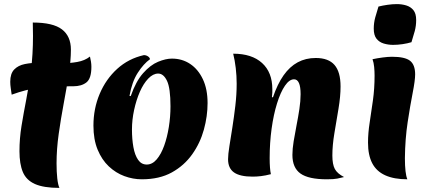

<svg xmlns="http://www.w3.org/2000/svg" viewBox="-20 -860 2100 937"><path d="M256 -63Q256 -21 259.5 10.5Q263 42 270 57Q193 57 150.5 38Q108 19 91.5 -20.5Q75 -60 75 -122Q75 -184 85 -245.5Q95 -307 108 -373.5Q121 -440 131 -516.5Q141 -593 141 -685Q141 -701 140.5 -717.5Q140 -734 140 -750Q239 -750 282.5 -716.5Q326 -683 326 -618Q326 -564 315.5 -497Q305 -430 291 -355.5Q277 -281 266.5 -206.5Q256 -132 256 -63ZM419 -584Q422 -572 424 -559Q426 -546 426 -534Q426 -477 402 -458Q378 -439 338 -439Q282 -439 241 -437.5Q200 -436 167.5 -431.5Q135 -427 104 -419Q73 -411 37 -398Q35 -413 32.5 -429.5Q30 -446 30 -461Q30 -501 49.5 -521Q69 -541 101.5 -547.5Q134 -554 174 -554Q200 -554 227 -552.5Q254 -551 279 -551Q319 -551 356.5 -557.5Q394 -564 419 -584Z M672 15Q629 15 587 -0.5Q545 -16 511 -48Q477 -80 456.5 -129.5Q436 -179 436 -247Q436 -330 466.5 -402Q497 -474 552 -524Q607 -574 682 -591Q693 -591 702 -585Q711 -579 712 -571Q681 -549 652.5 -505Q624 -461 612 -392L618 -391Q643 -463 678.5 -503Q714 -543 751.5 -558.5Q789 -574 819 -574Q869 -574 908 -548Q947 -522 970 -473.5Q993 -425 993 -357Q993 -293 975 -227.5Q957 -162 918 -107Q879 -52 818.5 -18.5Q758 15 672 15ZM696 -57Q723 -57 744.5 -82Q766 -107 781 -148.5Q796 -190 804 -240.5Q812 -291 812 -341Q812 -430 795 -465.5Q778 -501 752 -501Q727 -501 703.5 -476.5Q680 -452 662.5 -412Q645 -372 634.5 -323.5Q624 -275 624 -228Q624 -181 631 -142Q638 -103 654 -80Q670 -57 696 -57Z M1312 -385Q1334 -450 1364 -492.5Q1394 -535 1433 -556Q1472 -577 1521 -577Q1583 -577 1612.5 -543Q1642 -509 1642 -438Q1642 -390 1632 -330Q1622 -270 1612 -210.5Q1602 -151 1602 -101Q1602 -58 1614 -35.5Q1626 -13 1659 4Q1643 8 1626.5 11.5Q1610 15 1575 15Q1486 15 1446.5 -13Q1407 -41 1407 -104Q1407 -133 1413 -170Q1419 -207 1427 -247.5Q1435 -288 1441 -327.5Q1447 -367 1447 -400Q1447 -473 1415 -473Q1392 -473 1370.5 -441.5Q1349 -410 1332 -355.5Q1315 -301 1305.5 -232Q1296 -163 1296 -88Q1296 -63 1297.5 -43Q1299 -23 1302 -10Q1275 -3 1253.5 -0.5Q1232 2 1213 2Q1151 2 1122 -18.5Q1093 -39 1093 -83Q1093 -106 1099.5 -146.5Q1106 -187 1114 -238Q1122 -289 1128.5 -344Q1135 -399 1135 -451Q1135 -490 1130.5 -528Q1126 -566 1118 -598Q1209 -598 1259 -552.5Q1309 -507 1309 -425Q1309 -416 1309 -408Q1309 -400 1307 -386Z M1956 -88Q1956 -51 1959 -25Q1962 1 1968 15Q1903 15 1860 -4.5Q1817 -24 1796.5 -63.5Q1776 -103 1776 -164Q1776 -210 1784 -261.5Q1792 -313 1800 -370.5Q1808 -428 1808 -491Q1808 -512 1806 -533Q1804 -554 1798 -571Q1821 -576 1847.5 -579.5Q1874 -583 1893 -583Q1956 -583 1981 -563.5Q2006 -544 2006 -497Q2006 -468 1994 -407Q1982 -346 1969.5 -264Q1957 -182 1956 -88ZM1988 -654Q1968 -648 1944.5 -644.5Q1921 -641 1898 -641Q1875 -641 1853 -647.5Q1831 -654 1817.5 -671Q1804 -688 1804 -720Q1804 -748 1811 -774Q1818 -800 1827 -828Q1847 -833 1871 -836.5Q1895 -840 1917 -840Q1941 -840 1962.5 -833.5Q1984 -827 1997.5 -810.5Q2011 -794 2011 -762Q2011 -734 2004 -708Q1997 -682 1988 -654Z"/></svg>

Font: Merienda Black
Style: Regular
Weight: 900
Designer: Eduardo Rodriguez Tunni
Foundry: Eduardo Rodriguez Tunni
Version: Version 2.001